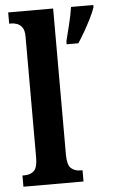

<svg xmlns="http://www.w3.org/2000/svg" viewBox="-54 -797 493 834"><g transform="rotate(-5 192.5 -380.0)"><path d="M14 0V-49H24Q49 -49 64.5 -63.5Q80 -78 80 -122V-648Q80 -676 70.5 -689Q61 -702 48 -706.5Q35 -711 24 -711H14V-760H210V-122Q210 -78 226 -63.5Q242 -49 267 -49H276V0ZM255 -613Q263 -645 273 -685.5Q283 -726 288 -760H385V-750Q378 -729 364.5 -702Q351 -675 335.5 -648Q320 -621 306 -600H255Z"/></g></svg>

Font: Noto Serif Tamil ExtraCondensed
Style: Bold
Weight: 700
Width: 2
Designer: Indian Type Foundry, Tom Grace, and the Monotype Design Team
Foundry: Monotype Imaging Inc.
Version: Version 2.004; ttfautohint (v1.8.4.7-5d5b)